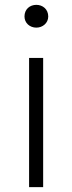

<svg xmlns="http://www.w3.org/2000/svg" viewBox="-20 -772 297 792"><path d="M100 0H158V-533H100ZM130 -658C156 -658 179 -677 179 -704C179 -734 156 -752 130 -752C103 -752 81 -734 81 -704C81 -677 103 -658 130 -658Z"/></svg>

Font: Genne Gothic Light
Style: Regular
Weight: 300
Designer: Ryoko NISHIZUKA (kana & ideographs); Paul D. Hunt (Latin, Greek & Cyrillic); Wenlong ZHANG (bopomofo); Sandoll Communica
Foundry: Adobe Systems Incorporated
Version: Version 1.004;PS 1.004;hotconv 16.6.51;makeotf.lib2.5.65220